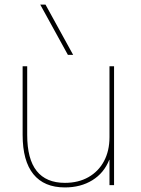

<svg xmlns="http://www.w3.org/2000/svg" viewBox="-20 -810 618 840"><path d="M264 10Q173 10 126 -48Q79 -106 79 -220V-520H99V-220Q99 -114 140.5 -62Q182 -10 264 -10Q323 -10 367 -35Q411 -60 435 -105Q459 -150 459 -210V-520H479V0H459V-111H458Q435 -53 384 -21.5Q333 10 264 10ZM277 -570 156 -790H179L300 -570Z"/></svg>

Font: M PLUS 2 Thin
Style: Regular
Weight: 100
Designer: Coji Morishita
Foundry: UNDERFOREST DESIGN
Version: Version 1.001